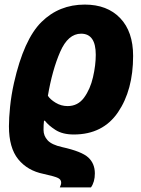

<svg xmlns="http://www.w3.org/2000/svg" viewBox="-20 -578 616 838"><path d="M275 -115Q247 -115 223 -129.5Q199 -144 189 -160Q208 -272 242.5 -351.5Q277 -431 334 -431Q398 -431 398 -339Q398 -294 386 -241.5Q374 -189 347 -152Q320 -115 275 -115ZM241 240H377Q394 216 394 179Q394 136 365.5 109.5Q337 83 251 64Q206 54 188 34.5Q170 15 170 -11Q170 -33 172 -51H176Q191 -31 222 -11Q253 9 302 9Q429 9 495 -88Q561 -185 561 -334Q561 -440 504.5 -499Q448 -558 350 -558Q238 -558 161 -482Q84 -406 41 -216Q29 -162 24 -112Q19 -62 19 -27Q19 67 59.5 117Q100 167 170 181Q220 192 233.5 199Q247 206 247 219Q247 228 241 240Z"/></svg>

Font: Noto Sans Display Extra
Style: Italic
Weight: 800
Italic angle: -12°
Designer: Monotype Design Team
Foundry: Monotype Imaging Inc.
Version: Version 1.900